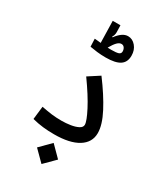

<svg xmlns="http://www.w3.org/2000/svg" viewBox="-246 -928 1079 1242"><g transform="rotate(30 293.0 -306.5)"><path d="M252.4 2.4Q207.5 2.4 168.7 -2Q129.9 -6.3 87.9 -17.1L99.1 -114.7Q143.1 -106 176.5 -101.8Q210 -97.7 250 -97.7Q282.2 -97.7 315.7 -102.8Q349.1 -107.9 371.8 -119.6Q394.5 -131.3 394.5 -150.4Q394.5 -177.2 356.2 -251.2Q317.9 -325.2 245.6 -425.8L328.6 -479.5Q404.3 -378.4 449.2 -292.5Q494.1 -206.5 494.1 -145.5Q494.1 -75.7 431.2 -36.6Q368.2 2.4 252.4 2.4ZM278.3 209.5 199.7 130.9 278.3 51.8 356.9 130.9ZM292.5 -594.7Q258.8 -594.7 227.8 -598.4Q196.8 -602.1 173.8 -606.4L171.4 -665Q179.2 -664.6 191.7 -663.3Q204.1 -662.1 218.3 -660.6L214.4 -823.2H272L273.4 -772.5Q273.9 -751 262.2 -732.9L266.6 -730Q286.1 -756.8 307.4 -772Q328.6 -787.1 351.1 -787.1Q384.3 -787.1 408.4 -758.8Q432.6 -730.5 432.6 -688Q432.6 -639.6 398.9 -617.2Q365.2 -594.7 292.5 -594.7ZM272.5 -656.7Q287.6 -655.8 296.9 -655.8Q337.9 -655.8 353.5 -661.4Q369.1 -667 369.1 -683.6Q369.1 -698.7 361.1 -710.4Q353 -722.2 338.4 -722.2Q323.2 -722.2 307.6 -706.5Q292 -690.9 272.5 -656.7Z"/></g></svg>

Font: Cascadia Mono PL
Style: Regular
Weight: 400
Monospace: yes
Designer: Aaron Bell
Foundry: Saja Typeworks
Version: Version 2404.023; ttfautohint (v1.8.4)